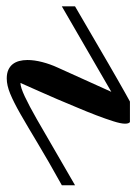

<svg xmlns="http://www.w3.org/2000/svg" viewBox="65 -474 418 589"><g transform="rotate(90 274.5 -180.0)"><path d="M548.8 -160.2Q473.1 -118.2 420.4 -86.4Q367.7 -54.7 330.6 -33.4Q293.5 -12.2 267.8 -1.7Q242.2 8.8 221.2 8.8Q205.6 8.8 194.8 3.9Q184.1 -1 177.5 -9.3Q170.9 -17.6 167.7 -29.3Q164.6 -41 164.6 -54.7Q164.6 -75.7 170.9 -100.1Q177.2 -124.5 188 -147.9L262.2 -312L0 -160.2V-200.7L126.5 -274.4Q151.4 -289.1 176.8 -303.7Q202.1 -318.4 224.4 -331.1Q246.6 -343.8 264.4 -353.8Q282.2 -363.8 292 -369.1H355Q356.9 -367.7 358.4 -364.3Q359.9 -360.8 359.9 -354Q359.9 -341.3 352.5 -318.1Q345.2 -294.9 334.2 -266.1Q323.2 -237.3 309.8 -205.8Q296.4 -174.3 284.7 -146Q272.9 -118.2 260.3 -90.3Q247.6 -62.5 234.9 -33.2Q248 -33.2 276.6 -46.6Q305.2 -60.1 345.9 -83.3Q386.7 -106.4 438.2 -136.7Q489.7 -167 548.8 -200.7Z"/></g></svg>

Font: Meddon
Style: Regular
Weight: 400
Designer: Vernon Adams
Foundry: Vernon Adams
Version: Version 1.000